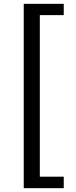

<svg xmlns="http://www.w3.org/2000/svg" viewBox="-20 -869 395 1003"><path d="M313 -849H104V114H313V54H188V-790H313Z"/></svg>

Font: Bithumb Trading Sans Medium
Style: Regular
Weight: 500
Designer: Ham Hyungwon
Foundry: Bithumb
Version: Version 1.200;FEAKit 1.0